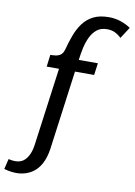

<svg xmlns="http://www.w3.org/2000/svg" viewBox="-219 -839 798 1136"><g transform="rotate(10 180.0 -271.5)"><path d="M-98 157Q-32 173 0 140.5Q32 108 40 44L103 -421H29L38 -493Q52 -493 68.5 -495Q85 -497 98.5 -506Q112 -515 119 -538Q131 -584 146.5 -626Q162 -668 186 -701Q210 -734 247.5 -753.5Q285 -773 342 -773Q379 -773 413 -761.5Q447 -750 473 -732L429 -664Q410 -682 390 -691.5Q370 -701 343 -701Q305 -701 281 -681Q257 -661 242.5 -629.5Q228 -598 220.5 -562Q213 -526 209 -493H324L314 -421H199L135 54Q119 164 52 205.5Q-15 247 -113 219Z"/></g></svg>

Font: Rosario SemiBold
Style: Italic
Weight: 600
Italic angle: -8.05°
Designer: Hector Gatti
Foundry: Omnibus Type
Version: Version 1.101; ttfautohint (v1.8.1.43-b0c9)